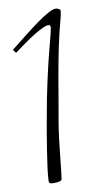

<svg xmlns="http://www.w3.org/2000/svg" viewBox="-20 -637 214 443"><path d="M91.8 -222.2Q90.3 -232.4 89.6 -251Q88.9 -269.5 88.4 -290.3Q87.9 -311 87.9 -330.8Q87.9 -350.6 87.9 -363.8Q87.9 -410.6 89.4 -445.1Q90.8 -479.5 92.5 -504.2Q94.2 -528.8 95.7 -545.2Q97.2 -561.5 97.2 -571.8Q97.2 -579.1 92.8 -579.1Q87.9 -579.1 79.3 -573.2Q70.8 -567.4 60.3 -558.1Q49.8 -548.8 38.6 -537.4Q27.3 -525.9 17.1 -515.1L9.8 -522Q23.4 -537.1 38.3 -554Q53.2 -570.8 66.9 -585Q80.6 -599.1 92 -608.2Q103.5 -617.2 109.9 -617.2Q113.8 -617.2 116.9 -615.7Q120.1 -614.3 120.1 -611.8V-599.1Q118.2 -578.1 117.2 -561.8Q116.2 -545.4 115.7 -530Q115.2 -514.6 115 -498.5Q114.7 -482.4 114.7 -461.9Q114.7 -441.4 115 -415Q115.2 -388.7 115.2 -353Q115.2 -339.8 116.2 -319.6Q117.2 -299.3 118.7 -279.5Q120.1 -259.8 121.1 -243.9Q122.1 -228 122.1 -223.1Q122.1 -221.2 119.4 -219.5Q116.7 -217.8 112.8 -216.6Q108.9 -215.3 104.7 -214.6Q100.6 -213.9 98.1 -213.9Q91.8 -213.9 91.8 -222.2Z"/></svg>

Font: Stalemate
Style: Regular
Weight: 400
Designer: Astigmatic (AOETI)
Foundry: Astigmatic (AOETI)
Version: Version 001.000